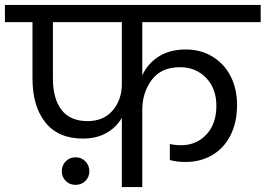

<svg xmlns="http://www.w3.org/2000/svg" viewBox="-47 -760 1079 780"><path d="M531 -670V-454Q553 -502 598 -530.5Q643 -559 708 -559Q768 -559 815.5 -530.5Q863 -502 889.5 -451Q916 -400 916 -334Q916 -262 889 -209.5Q862 -157 814.5 -129.5Q767 -102 707 -102Q670 -102 643 -110V-175Q665 -170 688 -170Q751 -170 791.5 -213.5Q832 -257 832 -330Q832 -401 790 -444Q748 -487 684 -487Q608 -487 569.5 -435.5Q531 -384 531 -313V0H448V-281Q424 -241 384 -219Q344 -197 290 -197Q190 -197 137.5 -262.5Q85 -328 85 -441V-670H-27V-740H1012V-670ZM448 -670H168V-441Q168 -359 203 -313.5Q238 -268 309 -268Q374 -268 411 -311.5Q448 -355 448 -419ZM316 -64Q316 -41 300 -25Q284 -9 260 -9Q236 -9 220 -25Q204 -41 204 -64Q204 -88 220 -104.5Q236 -121 260 -121Q284 -121 300 -104.5Q316 -88 316 -64Z"/></svg>

Font: Fz Poppins
Style: Regular
Weight: 400
Designer: Ninad Kale (Devanagari), Jonny Pinhorn (Latin)
Foundry: Indian Type Foundry
Version: Vit hóa bi Vntype.Com & FontZin.Com